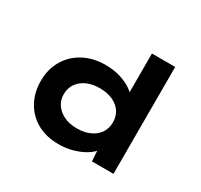

<svg xmlns="http://www.w3.org/2000/svg" viewBox="-155 -940 1203 1151"><g transform="rotate(30 446.0 -364.5)"><path d="M374 11Q288 11 225 -24Q162 -59 127 -122Q92 -185 92 -265Q92 -346 128.5 -408.5Q165 -471 230.5 -506.5Q296 -542 382 -542Q432 -542 474.5 -530.5Q517 -519 550 -499.5Q583 -480 602.5 -456Q622 -432 625 -407L587 -398V-740H748V0H599L590 -135L622 -125Q619 -100 598.5 -75.5Q578 -51 544 -32Q510 -13 466.5 -1Q423 11 374 11ZM421 -126Q473 -126 511.5 -144Q550 -162 570.5 -193Q591 -224 591 -265Q591 -307 570.5 -338Q550 -369 511.5 -386.5Q473 -404 421 -404Q369 -404 331.5 -386.5Q294 -369 272.5 -338Q251 -307 251 -265Q251 -224 272.5 -193Q294 -162 331.5 -144Q369 -126 421 -126Z"/></g></svg>

Font: Lexend Peta
Style: Bold
Weight: 700
Designer: Bonnie Shaver-Troup, Thomas Jockin
Foundry: Lexend
Version: Version 1.007